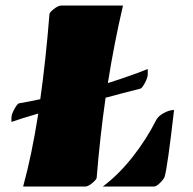

<svg xmlns="http://www.w3.org/2000/svg" viewBox="-20 -685 707 705"><path d="M292.5 0H64.9Q96.7 -115.2 120.6 -268.1Q63 -251.5 22 -237.3V-252.9Q22 -265.1 33 -284.9Q43.9 -304.7 50.3 -305.7Q85.9 -311.5 127.9 -320.8Q147.9 -461.9 161.6 -632.8Q161.6 -639.2 177.7 -651.9Q193.8 -664.6 205.1 -664.6H431.6Q399.4 -526.9 376 -379.9Q397.9 -386.7 425.3 -396Q493.7 -419.4 522.5 -431.6V-411.6Q522.5 -399.9 512 -380.4Q501.5 -360.8 495.1 -359.4Q423.3 -341.3 367.7 -326.2Q347.2 -183.6 335 -32.7Q335 -26.4 319.3 -13.2Q303.7 0 292.5 0ZM553.7 -244.6Q561 -258.8 581.5 -270Q602.1 -281.2 619.1 -281.2Q595.2 -72.3 584.5 -35.6Q580.1 -25.4 566.9 -12.7Q553.7 0 545.4 0H357.4Q415.5 -43.5 466.8 -108.6Q518.1 -173.8 553.7 -244.6Z"/></svg>

Font: Emblema One
Style: Regular
Weight: 400
Designer: Riccardo De Franceschi
Foundry: Riccardo De Franceschi
Version: Version 1.003